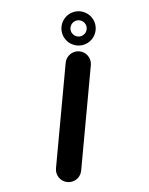

<svg xmlns="http://www.w3.org/2000/svg" viewBox="-161 -639 596 767"><g transform="rotate(-20 137.5 -255.5)"><path d="M148.9 -392.5C88.7 -264.9 28.5 -137.2 -31.7 -9.5C-43.6 15.7 -32.8 45.8 -7.5 57.7C17.7 69.6 47.8 58.8 59.7 33.5C119.9 -94.1 180.1 -221.8 240.3 -349.5C252.2 -374.7 241.4 -404.8 216.1 -416.7C190.9 -428.6 160.8 -417.8 148.9 -392.5ZM249.4 -471.9C246.2 -471.4 243.5 -471.5 244.3 -471.5C245.1 -471.5 242.4 -471.4 239.2 -471.9C232.5 -473 226.2 -476.2 221.4 -481C216.6 -485.9 213.3 -492.2 212.2 -498.9C211.7 -502.1 211.8 -504.8 211.8 -504C211.8 -503.2 211.7 -505.9 212.2 -509.1C213.3 -515.8 216.6 -522.1 221.4 -527C226.2 -531.8 232.5 -535 239.2 -536.1C242.4 -536.6 245.1 -536.5 244.3 -536.5C243.5 -536.5 246.2 -536.6 249.4 -536.1C256.2 -535 262.5 -531.8 267.3 -527C272.1 -522.1 275.3 -515.8 276.4 -509.1C276.9 -505.9 276.8 -503.2 276.8 -504C276.8 -504.8 276.9 -502.1 276.4 -498.9C275.3 -492.2 272.1 -485.9 267.3 -481C262.5 -476.2 256.2 -473 249.4 -471.9ZM312.8 -504C312.8 -541.7 282 -572.5 244.3 -572.5C206.6 -572.5 175.8 -541.7 175.8 -504C175.8 -466.3 206.6 -435.5 244.3 -435.5C282 -435.5 312.8 -466.3 312.8 -504Z"/></g></svg>

Font: FRB American Cursive Guidelines Ultra
Style: Bold Italic
Weight: 1000
Italic angle: -25°
Version: Version 2.0;Modular Font Editor K font №1